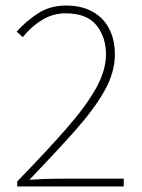

<svg xmlns="http://www.w3.org/2000/svg" viewBox="-20 -672 512 692"><path d="M42 0V-18Q150 -129 221 -210.5Q292 -292 327 -355.5Q362 -419 362 -476Q362 -538 327.5 -581Q293 -624 216 -624Q171 -624 131.5 -600Q92 -576 62 -538L40 -558Q75 -597 118 -624.5Q161 -652 218 -652Q274 -652 313.5 -630Q353 -608 373.5 -568.5Q394 -529 394 -476Q394 -411 356.5 -344.5Q319 -278 250 -200.5Q181 -123 86 -24Q113 -26 140 -27Q167 -28 194 -28H426V0Z"/></svg>

Font: Source Sans 3 ExtraLight ExtraLight
Style: Regular
Weight: 250
Version: Version 3.052;hotconv 1.1.0;makeotfexe 2.6.0